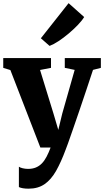

<svg xmlns="http://www.w3.org/2000/svg" viewBox="-22 -910 642 1184"><path d="M154.5 253.5Q135 253.5 119.8 251Q104.5 248.5 94.5 243.5V118Q101.5 123.5 117.5 127.5Q133.5 131.5 151.5 131.5Q178 131.5 198.8 123Q219.5 114.5 235.8 98Q252 81.5 265 56.8Q278 32 290 0H227L42 -478L-2 -491.5V-552H292.5V-491.5L225 -478.5L307.5 -210.5L337.5 -109L362 -210L438.5 -479L377.5 -491.5V-552H600V-491.5L551.5 -479Q533 -422.5 511.2 -357.5Q489.5 -292.5 468 -229.5Q446.5 -166.5 428.2 -113.8Q410 -61 397.8 -27Q385.5 7 383 12.5Q354.5 89.5 324 143.5Q293.5 197.5 253 225.5Q212.5 253.5 154.5 253.5ZM283 -627.5 230 -674 401 -890.5 497 -805Q483.5 -782.5 457.5 -755.5Q431.5 -728.5 400.2 -702.2Q369 -676 338.5 -656Q308 -636 285 -627.5Z"/></svg>

Font: Merriweather 28pt Black
Style: Regular
Weight: 900
Version: Version 2.100